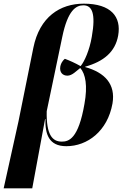

<svg xmlns="http://www.w3.org/2000/svg" viewBox="-57 -788 684 1048"><path d="M-37 240H119L189 -138H191C189 -58 208 10 305 10C420 10 530 -72 557 -223C575 -329 515 -392 408 -422V-424C508 -452 572 -504 588 -594C606 -696 550 -768 400 -768C271 -768 159 -696 125 -527L44 -126ZM280 -15C229 -15 195 -52 198 -181L283 -587C313 -732 358 -759 398 -759C445 -759 467 -716 444 -587C432 -515 404 -452 383 -427C355 -443 322 -458 297 -467C280 -453 274 -436 272 -424C267 -392 286 -375 311 -375C337 -375 360 -401 381 -417C410 -384 422 -320 404 -221C371 -29 318 -15 280 -15Z"/></svg>

Font: Noto Serif Display
Style: Bold Italic
Weight: 700
Italic angle: -12°
Designer: Monotype Design Team
Foundry: Monotype Imaging Inc.
Version: Version 2.009